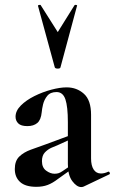

<svg xmlns="http://www.w3.org/2000/svg" viewBox="-20 -750 465 778"><path d="M319 6Q315 8 309 8Q291 8 273 -16Q255 -40 255 -85V-255Q255 -318 245 -347.5Q235 -377 209 -377Q184 -377 171.5 -361.5Q159 -346 154.5 -327Q150 -308 149 -295Q146 -264 131 -251.5Q116 -239 91 -239Q65 -239 54 -250Q43 -261 43 -277Q43 -301 64.5 -322.5Q86 -344 119 -360.5Q152 -377 187.5 -386.5Q223 -396 250 -396Q291 -396 320 -370Q349 -344 349 -285V-108Q349 -79 359.5 -63Q370 -47 389 -47Q403 -47 418 -54Q422 -56 424.5 -50.5Q427 -45 422 -43ZM127 7Q83 7 61.5 -12.5Q40 -32 40 -65Q40 -98 58 -115.5Q76 -133 105 -143.5Q134 -154 165 -165L265 -202L269 -187L212 -161Q204 -158 189 -151.5Q174 -145 162 -132.5Q150 -120 150 -97Q150 -71 167 -58.5Q184 -46 201 -46Q209 -46 216.5 -48Q224 -50 234 -57L284 -91L285 -75L215 -25Q193 -8 173 -0.5Q153 7 127 7ZM134 -726Q133 -729 138.5 -730Q144 -731 145 -729L214 -620L282 -729Q284 -731 289 -730Q294 -729 292 -726L225 -477Q224 -472 214 -472Q204 -472 202 -477Z"/></svg>

Font: Cormorant Garamond Light
Style: Bold
Weight: 700
Version: Version 4.001